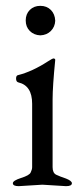

<svg xmlns="http://www.w3.org/2000/svg" viewBox="-20 -634 285 657"><path d="M169 -563Q168 -542 154 -528Q140 -514 118 -513Q96 -514 82 -528Q68 -542 68 -564Q68 -586 82 -600Q96 -614 118 -614Q140 -614 154 -600Q168 -586 169 -563ZM125 -2 44 3Q24 3 24 -7Q24 -16 52 -25Q81 -34 85 -44Q90 -54 90 -62V-279Q90 -341 43 -352Q35 -354 35 -365Q35 -376 42 -377Q90 -389 144 -424Q160 -434 162 -434Q169 -434 169 -429Q160 -338 160 -294V-62Q160 -42 172.5 -36Q185 -30 206 -23Q226 -15 226 -7Q226 3 206 3Z"/></svg>

Font: Benne
Style: Regular
Weight: 400
Designer: John-Daniel Harrington
Version: Version 1.001